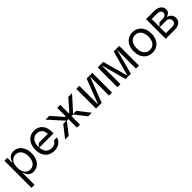

<svg xmlns="http://www.w3.org/2000/svg" viewBox="360 -2053 3758 3758"><g transform="rotate(-45 2238.5 -174.5)"><path d="M74.6 204.5V-545.5H155.5V-416.2H165.5Q200.3 -552.6 331.7 -552.6Q396 -552.6 446.9 -517.9Q497.9 -483.3 527 -419.4Q556.1 -355.5 556.1 -271.3Q556.1 -186.4 527.2 -122.3Q498.2 -58.2 447.4 -23.4Q396.7 11.4 333.1 11.4Q261.4 11.4 221.1 -26.8Q180.8 -65 165.5 -126.4H158.4V204.5ZM313.2 -63.9Q364 -63.9 399.9 -91.3Q435.7 -118.6 453.8 -166Q471.9 -213.4 472.3 -272.7Q471.9 -331.7 454 -377.8Q436.1 -424 400.4 -450.6Q364.7 -477.3 313.2 -477.3Q262.8 -477.3 227.6 -451.9Q192.5 -426.5 174.5 -380.3Q156.6 -334.2 157 -272.7Q156.6 -210.6 174.9 -163.4Q193.2 -116.1 228.3 -90Q263.5 -63.9 313.2 -63.9Z M1134.2 -244.3H739.3Q746.4 -153.4 790.7 -108.7Q834.9 -63.9 908.4 -63.9Q957.7 -63.9 992.4 -84.3Q1027 -104.8 1040.5 -142H1125.7Q1112.6 -93.4 1082.4 -58.9Q1052.2 -24.5 1007.8 -6.6Q963.4 11.4 908.4 11.4Q830.6 11.4 773.1 -23.4Q715.6 -58.2 684.8 -121.6Q654.1 -185 654.1 -268.5Q654.1 -351.6 684.7 -416.2Q715.2 -480.8 771 -516.7Q826.7 -552.6 899.9 -552.6Q961.3 -552.6 1014.2 -525.4Q1067.1 -498.2 1100.7 -437Q1134.2 -375.7 1134.2 -279.8ZM796.9 -316.8H1049Q1049 -362.9 1030.4 -399.3Q1011.7 -435.7 978 -456.5Q944.2 -477.3 899.9 -477.3Q849.8 -477.3 813.2 -452.4Q776.6 -427.6 757.3 -383Q737.9 -338.4 737.9 -280.9Q737.9 -263.5 738.6 -255.3Z M1309.7 0H1209.5L1399.1 -241.5H1487.2L1212.4 -545.5H1316.8L1519.9 -312.5H1537.6V-545.5H1621.4V-312.5H1639.2L1842.3 -545.5H1946.7L1672.6 -241.5H1759.9L1949.6 0H1849.4L1666.9 -234.4H1621.4V0H1537.6V-234.4H1492.2Z M2064.6 -545.5H2148.4V-22.4L2350.9 -545.5H2507.8V0H2424V-522.7L2221.6 0H2064.6Z M2740.8 0H2657V-545.5H2810L2955.3 -21L3100.5 -545.5H3253.6V0H3169.7V-522.7L3028.8 0H2882.5L2740.8 -522.7Z M3377.1 -269.9Q3377.1 -354 3407.8 -418.1Q3438.6 -482.2 3494.7 -517.4Q3550.8 -552.6 3624.3 -552.6Q3697.4 -552.6 3753.4 -517.4Q3809.3 -482.2 3840.4 -418.1Q3871.4 -354 3871.4 -269.9Q3871.4 -186.4 3840.4 -122.5Q3809.3 -58.6 3753.2 -23.6Q3697.1 11.4 3624.3 11.4Q3550.8 11.4 3494.7 -23.6Q3438.6 -58.6 3407.8 -122.5Q3377.1 -186.4 3377.1 -269.9ZM3787.6 -269.9Q3787.3 -326.7 3769.4 -373.8Q3751.4 -420.8 3714.7 -449Q3677.9 -477.3 3624.3 -477.3Q3570.3 -477.3 3533.4 -449Q3496.4 -420.8 3478.5 -373.8Q3460.6 -326.7 3460.9 -269.9Q3460.6 -213.1 3478.5 -166.4Q3496.4 -119.7 3533.4 -91.8Q3570.3 -63.9 3624.3 -63.9Q3677.9 -63.9 3714.7 -91.8Q3751.4 -119.7 3769.4 -166.4Q3787.3 -213.1 3787.6 -269.9Z M3995 0V-545.5H4218Q4275.9 -545.5 4319.4 -527.3Q4362.9 -509.2 4386.4 -476.6Q4409.8 -443.9 4409.8 -400.6Q4409.8 -354.8 4384.8 -328.3Q4359.7 -301.8 4320.3 -290.8V-283.7Q4345.9 -278.1 4370.9 -261Q4396 -244 4412.8 -214.8Q4429.7 -185.7 4429.7 -146.3Q4429.7 -104.4 4408.2 -71Q4386.7 -37.6 4346.6 -18.8Q4306.5 0 4252.1 0ZM4074.6 -468.8V-252.8L4138.5 -316.8H4218Q4268.5 -316.8 4297.2 -337.5Q4326 -358.3 4326 -394.9Q4326 -429.3 4297.2 -449Q4268.5 -468.8 4218 -468.8ZM4074.6 -244.3V-76.7H4252.1Q4295.1 -76.7 4319.8 -97.1Q4344.5 -117.5 4344.5 -153.4Q4344.5 -195.7 4319.8 -220Q4295.1 -244.3 4252.1 -244.3Z"/></g></svg>

Font: Riot Sans
Style: Regular
Weight: 400
Designer: Rasmus Andersson
Foundry: rsms
Version: Version 4.001